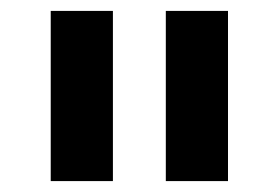

<svg xmlns="http://www.w3.org/2000/svg" viewBox="-20 -760 511 352"><path d="M73 -428V-740H187V-428ZM284 -428V-740H398V-428Z"/></svg>

Font: IBM Plex Sans SmBld
Style: Regular
Weight: 600
Designer: Mike Abbink, Paul van der Laan, Pieter van Rosmalen
Foundry: Bold Monday
Version: Version 3.005